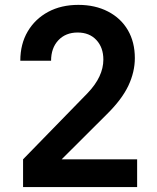

<svg xmlns="http://www.w3.org/2000/svg" viewBox="-20 -760 639 780"><path d="M73.7 0V-112.8L335.9 -381.8Q399.9 -448.7 399.9 -518.1Q399.9 -566.9 371.6 -597.4Q343.3 -627.9 295.4 -627.9Q246.6 -627.9 217 -596.4Q187.5 -564.9 187.5 -513.2H62.5Q62.5 -581.1 92.5 -632.1Q122.6 -683.1 175.5 -711.7Q228.5 -740.2 298.3 -740.2Q366.7 -740.2 418.9 -713.1Q471.2 -686 499.5 -637.5Q527.8 -588.9 527.8 -523.9Q527.8 -467.8 501.5 -411.9Q475.1 -356 414.1 -295.9L230.5 -112.8H537.1V0Z"/></svg>

Font: UDEV Gothic 35
Style: Bold
Weight: 700
Version: v2.1.0; ttfautohint (v1.8.4.7-5d5b-dirty) -l 6 -r 45 -G 200 